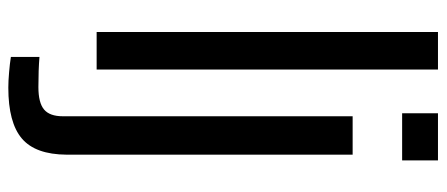

<svg xmlns="http://www.w3.org/2000/svg" viewBox="-318 -522 1047 450"><g transform="rotate(90 205.0 -296.5)"><path d="M54.5 0V-800H142.5V0ZM245 -716V-800H355.5V-716ZM185 207Q169.5 207 149 205.2Q128.5 203.5 113 201V134Q143.5 136.5 183.5 136.5Q220.5 136.5 236.2 123.2Q252 110 252 79V-600H342V70.5Q341.5 143.5 304.2 175.2Q267 207 185 207Z"/></g></svg>

Font: Big Shoulders Stencil Text Medium
Style: Regular
Weight: 500
Designer: Patric King
Foundry: XO Type Co
Version: Version 1.000